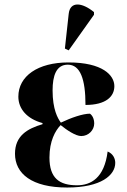

<svg xmlns="http://www.w3.org/2000/svg" viewBox="-20 -828 568 858"><path d="M287 -603 400 -762V-774C346 -818 293 -823 287 -766L270 -611ZM280 10C433 10 495 -46 495 -100C495 -120 485 -141 461 -151C446 -32 386 0 324 0C245 0 201 -32 201 -124C201 -198 227 -244 251 -269C278 -247 318 -220 343 -220C376 -220 401 -247 401 -276C401 -298 392 -313 382 -320C350 -320 298 -302 252 -280C238 -299 215 -339 215 -424C215 -489 231 -539 283 -539C339 -539 362 -474 362 -359C454 -359 491 -397 491 -443C491 -492 438 -549 286 -549C149 -549 62 -488 62 -396C62 -342 100 -297 170 -278V-273C102 -253 47 -221 47 -141C47 -52 122 10 280 10Z"/></svg>

Font: Noto Serif Display
Style: Bold
Weight: 700
Designer: Monotype Design Team
Foundry: Monotype Imaging Inc.
Version: Version 2.009